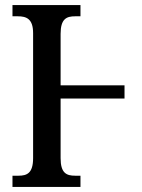

<svg xmlns="http://www.w3.org/2000/svg" viewBox="-20 -734 559 754"><path d="M29 0H296V-44H275C241 -44 218 -54 218 -113V-347H469V-399H218V-601C218 -660 241 -670 275 -670H296V-714H29V-670H50C84 -670 110 -660 110 -604V-113C110 -54 86 -44 53 -44H29Z"/></svg>

Font: Noto Serif Condensed Medium
Style: Regular
Weight: 500
Width: 3
Designer: Monotype Design Team
Foundry: Monotype Imaging Inc.
Version: Version 2.015